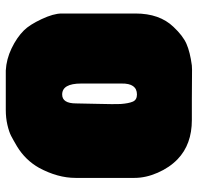

<svg xmlns="http://www.w3.org/2000/svg" viewBox="-30 -638 668 647"><g transform="rotate(90 303.5 -315.0)"><path d="M580 -435Q580 -409 580 -335.5Q580 -262 580 -236Q580 -176 546 -113Q520 -67 474 -39Q452 -26 438.5 -19Q425 -12 401.5 -6.5Q378 -1 351 -1H218Q180 -3 143.5 -20.5Q107 -38 83 -62Q64 -81 45 -121.5Q26 -162 26 -189Q26 -205 26 -306Q26 -407 26 -438Q26 -519 71 -566Q101 -598 128.5 -610Q156 -622 201 -628Q211 -629 237.5 -628.5Q264 -628 314.5 -628Q365 -628 385 -628Q467 -628 517 -580Q545 -553 562.5 -513Q580 -473 580 -435ZM262 -255Q262 -191 299 -191Q329 -191 329 -238Q329 -255 330.5 -311Q332 -367 331 -388Q329 -415 323 -429Q317 -443 299 -443Q261 -443 262 -391Q262 -343 262 -255Z"/></g></svg>

Font: Cubao Free 
Style: Regular
Weight: 400
Designer: Aaron Amar
Version: Version 001.001